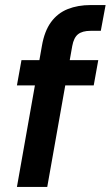

<svg xmlns="http://www.w3.org/2000/svg" viewBox="-20 -740 438 760"><path d="M47 0 146 -559Q156 -617 182 -652.5Q208 -688 248 -704Q288 -720 339 -720H398L379 -618H339Q306 -618 289 -604.5Q272 -591 266 -558L167 0ZM47 -402 65 -502H369L351 -402Z"/></svg>

Font: DM Sans 16pt SemiBold
Style: Italic
Weight: 600
Italic angle: -10°
Version: Version 4.004;gftools[0.9.30]